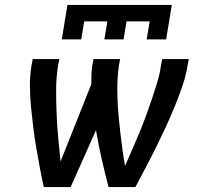

<svg xmlns="http://www.w3.org/2000/svg" viewBox="-20 -760 840 780"><path d="M158 0Q149 -40 141.5 -80.5Q134 -121 127 -161.5Q120 -202 115 -243Q110 -284 106 -325.5Q102 -367 101.5 -409Q101 -451 108 -494L113 -520H221L216 -494Q208 -444 208 -395Q208 -346 210 -297Q212 -248 216.5 -200Q221 -152 226 -104L351 -418Q351 -436 351.5 -455.5Q352 -475 355 -494L360 -520H468L463 -494Q458 -459 457 -424.5Q456 -390 457.5 -355.5Q459 -321 462 -287Q465 -253 469 -219.5Q473 -186 477.5 -152.5Q482 -119 488 -86Q502 -119 517 -152.5Q532 -186 546 -220Q560 -254 572.5 -288Q585 -322 596.5 -356Q608 -390 618.5 -424.5Q629 -459 634 -494L639 -520H747L742 -494Q735 -451 720.5 -409Q706 -367 689 -325.5Q672 -284 653 -243Q634 -202 614 -161.5Q594 -121 572.5 -80.5Q551 -40 530 0H421Q406 -57 393 -114.5Q380 -172 370 -231L267 0ZM231 -600 254 -740H678L655 -600H576L588 -673H494L482 -600H404L416 -673H322L310 -600Z"/></svg>

Font: Iosevka Aile Semibold
Style: Italic
Weight: 600
Italic angle: -9°
Designer: Belleve Invis
Foundry: Belleve Invis
Version: Version 31.1.0; ttfautohint (v1.8.4)